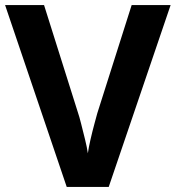

<svg xmlns="http://www.w3.org/2000/svg" viewBox="-20 -734 690 754"><path d="M650 -714 407 0H242L0 -714H153L287 -289Q291 -278 298.5 -248.5Q306 -219 314 -186.5Q322 -154 325 -132Q328 -154 335.5 -186.5Q343 -219 351 -248.5Q359 -278 362 -289L497 -714Z"/></svg>

Font: Noto Sans Sinhala
Style: Bold
Weight: 700
Designer: Jelle Bosma - Monotype Design Team
Foundry: Monotype Imaging Inc.
Version: Version 2.006; ttfautohint (v1.8.4.7-5d5b)